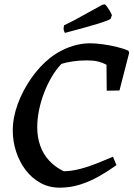

<svg xmlns="http://www.w3.org/2000/svg" viewBox="-20 -855 617 887"><path d="M256 12Q206 12 166 -10.5Q126 -33 98 -70Q70 -107 54.5 -154.5Q39 -202 39 -252Q39 -312 62 -374.5Q85 -437 124 -493Q163 -549 212 -588Q239 -609 269.5 -624Q300 -639 332 -647Q364 -655 396 -655Q421 -655 454.5 -650.5Q488 -646 520.5 -638Q553 -630 573 -621L577 -612L532 -437L473 -436L472 -556Q453 -566 432.5 -571Q412 -576 381 -576Q348 -576 317 -571.5Q286 -567 264 -560Q239 -534 218.5 -499Q198 -464 183 -424.5Q168 -385 160 -344.5Q152 -304 152 -267Q152 -221 166 -181.5Q180 -142 207.5 -112.5Q235 -83 274 -64Q309 -64 349.5 -74.5Q390 -85 429.5 -101Q469 -117 502 -131L518 -92Q479 -64 436.5 -40Q394 -16 349 -2Q304 12 256 12ZM280 -703Q277 -708 275 -714.5Q273 -721 274 -726L276 -738L324 -762L453 -833L464 -835Q468 -833 473.5 -825.5Q479 -818 485.5 -807.5Q492 -797 497 -785L491 -768Q488 -765 474 -759.5Q460 -754 434.5 -746Q409 -738 370.5 -727.5Q332 -717 280 -703Z"/></svg>

Font: Labrada Medium
Style: Italic
Weight: 500
Italic angle: -7°
Designer: Mercedes Jáuregui
Foundry: Omnibus-Type Team
Version: Version 1.000